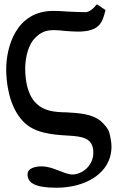

<svg xmlns="http://www.w3.org/2000/svg" viewBox="-20 -692 574 899"><path d="M9 -367C9 -308 21 -193 89 -123C142 -67 230 -61 301 -57C363 -53 417 -48 417 23C417 83 366 125 318 125C300 125 277 115 253 106C229 97 205 87 174 87C146 87 109 95 109 124C109 161 137 187 245 187C378 187 502 121 502 -6C502 -24 498 -48 491 -74C484 -93 470 -108 452 -125C413 -158 351 -163 291 -166C237 -167 183 -170 143 -215C109 -252 98 -316 98 -371C98 -425 114 -485 144 -514C170 -541 194 -551 233 -551C249 -551 268 -549 286 -547C305 -546 323 -544 344 -544C449 -544 460 -589 474 -645L434 -672C417 -651 397 -635 380 -635C351 -635 321 -637 294 -638C271 -640 248 -641 230 -641C53 -641 9 -469 9 -367Z"/></svg>

Font: Libertinus Serif
Style: Bold
Weight: 700
Designer: Philipp H. Poll, Khaled Hosny
Foundry: Caleb Maclennan
Version: Version 7.050;RELEASE